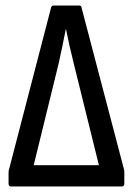

<svg xmlns="http://www.w3.org/2000/svg" viewBox="-20 -675 481 695"><path d="M20 0Q11 0 11 -10V-51Q11 -58 13 -63L165 -648Q167 -655 175 -655H267Q274 -655 275 -648L428 -65Q430 -58 430 -53V-10Q430 0 421 0ZM102 -77H338L247 -445Q239 -477 232 -507.5Q225 -538 219 -569H218Q206 -506 192 -444Z"/></svg>

Font: Sofia Sans Condensed Medium
Style: Regular
Weight: 500
Designer: Botio Nikoltchev, Ani Petrova
Foundry: lettersoup
Version: Version 4.101; ttfautohint (v1.8.4.7-5d5b)